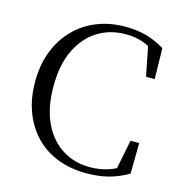

<svg xmlns="http://www.w3.org/2000/svg" viewBox="-111 -846 913 963"><g transform="rotate(15 345.5 -364.5)"><path d="M422 16Q341 16 274 -9.5Q207 -35 158.5 -84.5Q110 -134 83 -204Q56 -274 56 -362Q56 -450 83.5 -520.5Q111 -591 160.5 -641.5Q210 -692 277 -718.5Q344 -745 422 -745Q484 -745 532.5 -731.5Q581 -718 629 -689L632 -529H587L553 -702L604 -685V-651Q562 -682 523 -695.5Q484 -709 435 -709Q353 -709 289 -669Q225 -629 188 -552Q151 -475 151 -364Q151 -252 187.5 -175Q224 -98 287.5 -58Q351 -18 431 -18Q479 -18 523 -31.5Q567 -45 609 -76V-43L561 -29L595 -199H640L638 -40Q587 -10 535.5 3Q484 16 422 16Z"/></g></svg>

Font: Noto Serif TC
Style: Regular
Weight: 400
Designer: Ryoko NISHIZUKA  (kana & ideographs); Frank Grießhammer (Latin, Greek & Cyrillic); Wenlong ZHANG  (bopomofo); Sandoll Co
Foundry: Adobe
Version: Version 2.003-H1;hotconv 1.1.1;makeotfexe 2.6.0